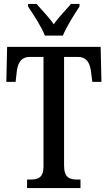

<svg xmlns="http://www.w3.org/2000/svg" viewBox="-20 -951 546 971"><path d="M207 -771H298C316 -816 357 -880 382 -918V-931H339C312 -899 276 -864 252 -828C228 -864 192 -899 165 -931H122V-918C147 -880 190 -816 207 -771ZM117 0H387V-43H370C333 -43 304 -52 304 -114V-663H375C422 -663 437 -626 441 -582L447 -537H493L489 -714H16L12 -537H59L64 -582C68 -626 83 -663 130 -663H200V-110C200 -51 171 -43 134 -43H117Z"/></svg>

Font: Noto Serif Khmer ExtraCondensed Medium
Style: Regular
Weight: 500
Width: 2
Designer: Danh Hong and the Monotype Design Team
Foundry: Monotype Imaging Inc.
Version: Version 2.004